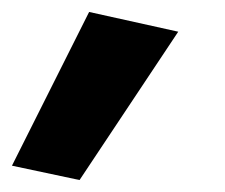

<svg xmlns="http://www.w3.org/2000/svg" viewBox="-44 -129 377 321"><path d="M105 -109 -24 148 89 172 254 -76Z"/></svg>

Font: Jost* 700 Bold Italic
Style: Bold Italic
Weight: 700
Italic angle: -10°
Version: Version 3.200; ttfautohint (v0.97) -l 8 -r 50 -G 200 -x 14 -